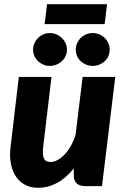

<svg xmlns="http://www.w3.org/2000/svg" viewBox="-20 -884 591 912"><path d="M24.5 0ZM224.5 -518.5 185.5 -189.5Q183 -168.5 183.8 -154Q184.5 -139.5 189 -130.8Q193.5 -122 201.2 -118.2Q209 -114.5 220.5 -114.5Q236 -114.5 253.2 -123.8Q270.5 -133 286.5 -149.8Q302.5 -166.5 316.2 -190.5Q330 -214.5 339 -244L372.5 -518.5H527.5L464.5 0H385.5Q330.5 0 330.5 -51V-84Q293 -37 250 -14.5Q207 8 160.5 8Q128 8 101.5 -5Q75 -18 57.2 -43.2Q39.5 -68.5 32 -105.2Q24.5 -142 30.5 -189.5L69.5 -518.5ZM203.5 -864H488.5L477 -769.5H192ZM298 -647.5Q298 -631.5 291.5 -617.5Q285 -603.5 273.8 -593.2Q262.5 -583 247.8 -577Q233 -571 216 -571Q200 -571 185.8 -577Q171.5 -583 160.8 -593.2Q150 -603.5 143.5 -617.5Q137 -631.5 137 -647.5Q137 -664 143.5 -678.5Q150 -693 160.8 -703.8Q171.5 -714.5 185.8 -720.8Q200 -727 216 -727Q233 -727 247.8 -720.8Q262.5 -714.5 273.8 -703.8Q285 -693 291.5 -678.5Q298 -664 298 -647.5ZM501 -647.5Q501 -631.5 494.8 -617.5Q488.5 -603.5 477.5 -593.2Q466.5 -583 451.8 -577Q437 -571 420 -571Q403.5 -571 389 -577Q374.5 -583 363.5 -593.2Q352.5 -603.5 346.2 -617.5Q340 -631.5 340 -647.5Q340 -664 346.2 -678.5Q352.5 -693 363.5 -703.8Q374.5 -714.5 389 -720.8Q403.5 -727 420 -727Q437 -727 451.8 -720.8Q466.5 -714.5 477.5 -703.8Q488.5 -693 494.8 -678.5Q501 -664 501 -647.5Z"/></svg>

Font: Lato Black
Style: Italic
Weight: 900
Italic angle: -7°
Designer: Lukasz Dziedzic
Foundry: tyPoland Lukasz Dziedzic
Version: Version 2.007; 2014-02-27